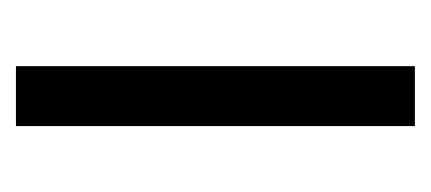

<svg xmlns="http://www.w3.org/2000/svg" viewBox="-166 -362 528 235"><g transform="rotate(90 97.5 -244.0)"><path d="M60.5 0V-488.3H133.8V0Z"/></g></svg>

Font: Sanitrixie
Style: Regular
Weight: 400
Designer: Jayvee D. Enaguas (Grand Chaos)
Version: Version 1.1 - 6/9/2013